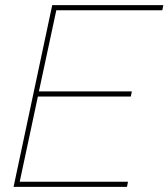

<svg xmlns="http://www.w3.org/2000/svg" viewBox="-20 -730 658 750"><path d="M184 -710H618L614 -690H200L132 -373H495L491 -353H128L57 -20H480L476 0H33Z"/></svg>

Font: Raleway Thin Thin
Style: Italic
Weight: 250
Italic angle: -12°
Version: Version 4.026